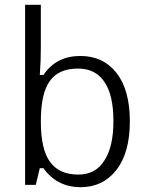

<svg xmlns="http://www.w3.org/2000/svg" viewBox="-20 -780 623 810"><path d="M165.5 -466.8Q219.2 -543.9 319.3 -543.9Q415 -543.9 471.2 -472.7Q527.8 -400.9 527.8 -268.1Q527.8 -135.3 470.7 -62.5Q414.1 9.8 319.3 9.8Q272 9.8 233.4 -9.3Q220.2 -15.6 209 -23.9Q196.8 -32.7 185.8 -43.5Q174.8 -54.2 165.5 -67.4L163.6 -70.3H159.7H153.8H147.9L146.5 -64.9L130.9 0H85.9V-759.8H152.3V-582.5Q152.3 -521 148.4 -471.7L147.9 -463.9H155.8H159.7H163.6ZM420.4 -434.6Q383.3 -490.7 308.6 -490.7Q227.5 -490.7 190.4 -438.5Q152.3 -387.2 152.3 -268.1Q152.3 -148.9 191.4 -96.7Q210.9 -69.8 240.7 -56.6Q270.5 -43.5 310.1 -43.5Q383.8 -43.5 420.4 -103Q458.5 -161.1 458.5 -269Q458.5 -379.4 420.4 -434.6Z"/></svg>

Font: Sahel Light FD
Style: Light-FD
Weight: 300
Foundry: Saber Rastikerdar (saber.rastikerdar@gmail.com)
Version: Version 3.3.0